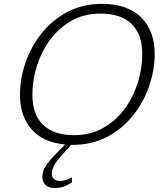

<svg xmlns="http://www.w3.org/2000/svg" viewBox="-20 -737 842 990"><path d="M247 160Q247 176 258 186Q269 196 289.5 196Q304.5 196 317.5 192.2Q330.5 188.5 351 177.5V203Q327 219.5 306 226Q285 232.5 263 232.5Q228.5 232.5 213.5 215.5Q198.5 198.5 198.5 174.5Q198.5 159.5 203.2 144.2Q208 129 223.8 107.2Q239.5 85.5 273 51.5L316 8Q202 -2.5 142.5 -70.8Q83 -139 83 -247.5Q83 -333.5 112.5 -417Q142 -500.5 197 -568.2Q252 -636 330 -676.5Q408 -717 505 -717Q638 -717 707.8 -647.2Q777.5 -577.5 777.5 -459.5Q777.5 -373.5 748 -290Q718.5 -206.5 663.5 -138.8Q608.5 -71 530.5 -30.5Q452.5 10 355.5 10Q351 10 346.5 10L301 60.5Q264.5 101.5 255.8 123Q247 144.5 247 160ZM147 -249Q147 -146.5 202.2 -93.2Q257.5 -40 362 -40Q446 -40 511.2 -76.8Q576.5 -113.5 621.5 -174.2Q666.5 -235 690 -309.2Q713.5 -383.5 713.5 -458Q713.5 -560.5 658.2 -613.8Q603 -667 498 -667Q414.5 -667 349.2 -630.2Q284 -593.5 239 -532.8Q194 -472 170.5 -397.8Q147 -323.5 147 -249Z"/></svg>

Font: Newsreader 6pt Light
Style: Italic
Weight: 300
Italic angle: -17°
Designer: Hugues Gentile
Foundry: Production Type
Version: Version 1.003; ttfautohint (v1.8.3)